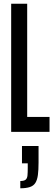

<svg xmlns="http://www.w3.org/2000/svg" viewBox="-20 -708 288 1031"><path d="M40 0V-688H126V-80H246V0ZM89 303V264Q109 264 117.5 257Q126 250 127.5 234.5Q129 219 129 194V169H98V76H187V165Q187 205 183.5 231.5Q180 258 170 274Q160 290 140 296.5Q120 303 89 303Z"/></svg>

Font: Saira UltraCondensed SemiBold
Style: Regular
Weight: 600
Width: 1
Designer: Hector Gatti with collaboration of the Omnibus-Type team
Foundry: Omnibus-Type
Version: Version 1.101